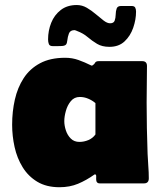

<svg xmlns="http://www.w3.org/2000/svg" viewBox="-20 -745 663 780"><path d="M221.7 15.6Q168.5 15.6 131.6 -6.6Q94.7 -28.8 72 -65.7Q49.3 -102.5 39.3 -147.5Q29.3 -192.4 29.3 -238.3Q29.3 -291.5 40.3 -340.3Q51.3 -389.2 76.2 -427.5Q101.1 -465.8 142.6 -488Q184.1 -510.3 244.6 -510.3Q273.4 -510.3 298.8 -501.2Q324.2 -492.2 349.6 -479.5L352.1 -478.5H354.5Q362.8 -483.4 366.2 -490Q369.6 -496.6 381.3 -496.6H557.6Q577.1 -496.6 577.1 -477.1Q577.1 -439.9 576.4 -402.8Q575.7 -365.7 575.7 -328.6Q575.7 -276.9 576.7 -224.6Q577.6 -172.4 579.6 -120.1Q580.6 -95.2 582.5 -70.3Q584.5 -45.4 584.5 -20.5Q584.5 0 564.9 0H385.3Q370.6 0 370.6 -17.1Q370.6 -20.5 370.8 -28.6Q371.1 -36.6 365.7 -36.6L363.8 -36.1Q331.1 -12.7 297.1 1.5Q263.2 15.6 221.7 15.6ZM302.7 -168.5Q321.3 -168.5 339.1 -176Q356.9 -183.6 367.7 -198.7V-326.2Q354.5 -337.4 338.1 -344.2Q321.8 -351.1 304.2 -351.1Q281.7 -351.1 267.8 -334.2Q253.9 -317.4 247.6 -294.4Q241.2 -271.5 241.2 -252.9Q241.2 -234.9 247.6 -215.3Q253.9 -195.8 267.6 -182.1Q281.2 -168.5 302.7 -168.5ZM532.7 -697.8Q532.7 -665.5 521.2 -632.3Q509.8 -599.1 486.1 -576.9Q462.4 -554.7 424.8 -554.7Q394.5 -554.7 374.3 -566.9Q354 -579.1 335.9 -594.5Q317.9 -609.9 293 -619.1Q292.5 -619.6 288.3 -621.1Q284.2 -622.6 283.2 -622.6Q265.1 -622.6 260 -608.9Q254.9 -595.2 253.4 -580.6Q252.4 -569.3 248.3 -564.2Q244.1 -559.1 231.9 -558.1Q222.7 -557.6 213.4 -557.6Q204.1 -557.6 194.8 -557.6Q181.6 -557.6 178.5 -565.9Q175.3 -574.2 175.3 -585Q175.3 -620.6 188 -652.3Q200.7 -684.1 226.8 -704.3Q252.9 -724.6 292 -724.6Q313.5 -724.6 332.8 -713.4Q352.1 -702.1 369.1 -687.5Q386.2 -672.9 400.9 -661.6Q415.5 -650.4 427.2 -650.4Q441.9 -650.4 445.8 -661.1Q449.7 -671.9 450 -685.8Q450.2 -699.7 453.9 -710.2Q457.5 -720.7 472.2 -720.7H514.2Q525.9 -720.7 529.3 -714.1Q532.7 -707.5 532.7 -697.8Z"/></svg>

Font: Belanosima
Style: Bold
Weight: 700
Designer: The DocRepair Project, Santiago Orozco
Foundry: Google
Version: Version 2.000